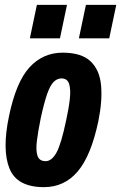

<svg xmlns="http://www.w3.org/2000/svg" viewBox="-20 -761 499 791"><path d="M161 10Q50 10 19 -67Q-12 -144 17 -282Q46 -423 101.5 -483.5Q157 -544 238 -544Q316 -544 353.5 -508Q391 -472 396.5 -408Q402 -344 385 -261Q355 -119 300 -54.5Q245 10 161 10ZM168 -97Q193 -97 212.5 -132Q232 -167 252 -263Q263 -312 267.5 -351.5Q272 -391 265 -414.5Q258 -438 233 -438Q216 -438 201.5 -424Q187 -410 174.5 -374.5Q162 -339 148 -275Q137 -221 132 -181Q127 -141 134.5 -119Q142 -97 168 -97ZM103 -603 132 -741H256L227 -603ZM305 -603 334 -741H459L430 -603Z"/></svg>

Font: Mona Sans Condensed
Style: Bold Italic
Weight: 700
Width: 3
Italic angle: -11.7°
Designer: Deni Anggara
Foundry: GitHub
Version: Version 1.001; ttfautohint (v1.8.4.7-5d5b);gftools[0.9.31]